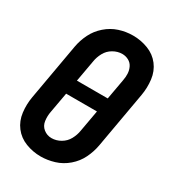

<svg xmlns="http://www.w3.org/2000/svg" viewBox="-182 -845 863 955"><g transform="rotate(30 250.0 -367.5)"><path d="M201 8Q156 8 114.5 -8Q73 -24 47 -58Q21 -92 15.5 -137Q10 -182 18 -227L75 -550Q82 -589 100 -625.5Q118 -662 150 -690Q182 -718 220.5 -730.5Q259 -743 299 -743H300Q345 -743 386.5 -727Q428 -711 454 -677Q480 -643 485.5 -598Q491 -553 483 -508L426 -185Q419 -146 401 -109Q383 -72 350.5 -44Q318 -16 278.5 -4Q239 8 201 8ZM202 -98Q229 -98 254 -112.5Q279 -127 292.5 -152Q306 -177 310 -203L332 -326H155L134 -209Q129 -183 132.5 -156.5Q136 -130 156 -114Q176 -98 202 -98ZM169 -409H346L367 -526Q371 -546 370 -565.5Q369 -585 360.5 -602Q352 -619 335 -628Q318 -637 299 -637Q272 -637 247 -622.5Q222 -608 208.5 -583Q195 -558 191 -532Z"/></g></svg>

Font: Iosevka SS08
Style: Bold Italic
Weight: 700
Italic angle: -10°
Monospace: yes
Designer: Belleve Invis
Foundry: Belleve Invis
Version: 2.1.0; ttfautohint (v1.8.2)